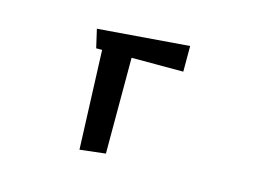

<svg xmlns="http://www.w3.org/2000/svg" viewBox="-83 -717 1167 875"><g transform="rotate(15 500.0 -279.5)"><path d="M350 14 332 -452H304L284 -539L715 -573V-452H471V0Z"/></g></svg>

Font: RocknRoll One
Style: Regular
Weight: 400
Designer: Fontworks Inc.
Foundry: Fontworks Inc.
Version: Version 1.100